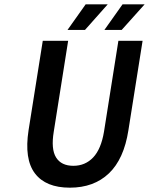

<svg xmlns="http://www.w3.org/2000/svg" viewBox="-20 -847 682 879"><path d="M289.1 -710 372.1 -827.1H473.1L369.1 -710ZM458 -710 541 -827.1H642.1L537.1 -710ZM299.8 12.2Q189.5 12.2 139.9 -53.2Q90.3 -118.7 110.8 -251L175.8 -660.2H292L226.1 -244.1Q212.9 -164.1 236.8 -126Q260.7 -87.9 315.9 -87.9Q370.1 -87.9 406.5 -126.2Q442.9 -164.6 456.1 -244.1L522 -660.2H632.8L567.9 -251Q547.4 -118.7 478.5 -53.2Q409.7 12.2 299.8 12.2Z"/></svg>

Font: Office Code Pro Medium Italic
Style: Regular
Weight: 500
Italic angle: -9°
Designer: Nathan Rutzky & Paul D. Hunt
Foundry: Adobe Systems Incorporated
Version: Version 1.004;PS 001.004;hotconv 1.0.70;makeotf.lib2.5.58329